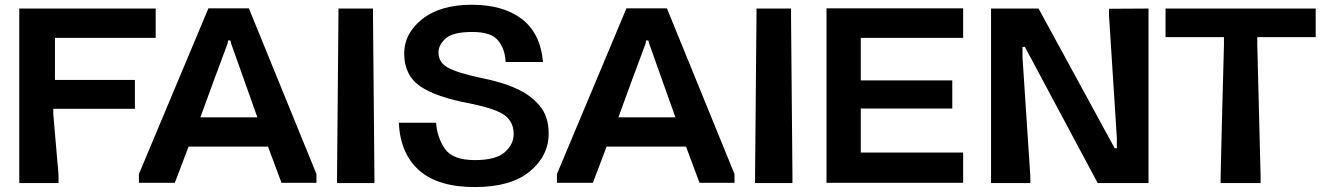

<svg xmlns="http://www.w3.org/2000/svg" viewBox="-20 -755 5464 793"><path d="M59.6 -719.7Q248 -719.7 623 -719.7Q623 -679.7 623 -598.6Q484.4 -598.6 207 -598.6Q207 -540 207 -424.8Q317.4 -424.8 537.1 -424.8Q537.1 -384.8 537.1 -305.7Q424.8 -305.7 200.2 -305.7Q200.2 -297.9 200.2 -282.2Q207 -199.2 221.7 -33.2Q221.7 -22.5 221.7 1Q168 1 59.6 1Q59.6 -179.7 59.6 -359.4Q59.6 -540 59.6 -719.7Z M925.8 -720.7Q953.1 -720.7 1007.8 -720.7Q1101.6 -492.2 1287.1 -36.1Q1287.1 -24.4 1287.1 0Q1239.3 0 1142.6 0Q1124 -49.8 1086.9 -149.4Q977.5 -149.4 758.8 -149.4Q740.2 -99.6 702.1 0Q652.3 0 553.7 0Q553.7 -11.7 553.7 -36.1Q649.4 -264.6 840.8 -720.7Q862.3 -720.7 883.8 -720.7Q904.3 -720.7 925.8 -720.7ZM807.6 -270.5Q885.7 -270.5 1043 -270.5Q1006.8 -372.1 934.6 -575.2Q933.6 -579.1 931.6 -587.9Q928.7 -587.9 921.9 -587.9Q920.9 -584 919.9 -575.2Q891.6 -499 863.3 -422.9Q835 -346.7 807.6 -270.5Z M1377.9 -719.7Q1425.8 -719.7 1520.5 -719.7Q1520.5 -711.9 1520.5 -694.3Q1522.5 -474.6 1526.4 -35.2Q1526.4 -23.4 1526.4 1Q1474.6 1 1372.1 1Q1372.1 -6.8 1372.1 -23.4Q1372.1 -27.3 1372.1 -35.2Q1374 -254.9 1377.9 -694.3Q1377.9 -703.1 1377.9 -719.7Q1377.9 -719.7 1377.9 -719.7Z M2246.1 -203.1Q2246.1 -111.3 2168 -46.9Q2090.8 17.6 1940.4 17.6Q1790 17.6 1711.9 -50.8Q1633.8 -119.1 1627 -248Q1677.7 -248 1781.2 -248Q1785.2 -187.5 1817.4 -140.6Q1849.6 -93.8 1941.4 -93.8Q2029.3 -93.8 2065.4 -127Q2101.6 -159.2 2101.6 -201.2Q2101.6 -250 2065.4 -278.3Q2029.3 -305.7 1918.9 -328.1Q1782.2 -353.5 1715.8 -398.4Q1649.4 -444.3 1649.4 -534.2Q1649.4 -617.2 1724.6 -676.8Q1799.8 -735.4 1928.7 -735.4Q2056.6 -735.4 2133.8 -677.7Q2211.9 -619.1 2222.7 -499Q2170.9 -499 2068.4 -499Q2065.4 -555.7 2036.1 -588.9Q2007.8 -623 1930.7 -623Q1849.6 -623 1820.3 -595.7Q1791 -569.3 1791 -538.1Q1791 -497.1 1830.1 -475.6Q1869.1 -454.1 1964.8 -433.6Q2004.9 -425.8 2042 -415Q2079.1 -404.3 2111.3 -389.6Q2170.9 -363.3 2208 -319.3Q2246.1 -275.4 2246.1 -203.1Z M2652.3 -720.7Q2679.7 -720.7 2734.4 -720.7Q2828.1 -492.2 3013.7 -36.1Q3013.7 -24.4 3013.7 0Q2965.8 0 2869.1 0Q2850.6 -49.8 2813.5 -149.4Q2704.1 -149.4 2485.4 -149.4Q2466.8 -99.6 2428.7 0Q2378.9 0 2280.3 0Q2280.3 -11.7 2280.3 -36.1Q2376 -264.6 2567.4 -720.7Q2588.9 -720.7 2610.4 -720.7Q2630.9 -720.7 2652.3 -720.7ZM2534.2 -270.5Q2612.3 -270.5 2769.5 -270.5Q2733.4 -372.1 2661.1 -575.2Q2660.2 -579.1 2658.2 -587.9Q2655.3 -587.9 2648.4 -587.9Q2647.5 -584 2646.5 -575.2Q2618.2 -499 2589.8 -422.9Q2561.5 -346.7 2534.2 -270.5Z M3104.5 -719.7Q3152.3 -719.7 3247.1 -719.7Q3247.1 -711.9 3247.1 -694.3Q3249 -474.6 3252.9 -35.2Q3252.9 -23.4 3252.9 1Q3201.2 1 3098.6 1Q3098.6 -6.8 3098.6 -23.4Q3098.6 -27.3 3098.6 -35.2Q3100.6 -254.9 3104.5 -694.3Q3104.5 -703.1 3104.5 -719.7Q3104.5 -719.7 3104.5 -719.7Z M3393.6 0Q3393.6 -240.2 3393.6 -720.7Q3581.1 -720.7 3958 -720.7Q3958 -680.7 3958 -598.6Q3816.4 -598.6 3535.2 -598.6Q3535.2 -540 3535.2 -422.9Q3661.1 -422.9 3913.1 -422.9Q3913.1 -384.8 3913.1 -306.6Q3787.1 -306.6 3535.2 -306.6Q3535.2 -246.1 3535.2 -125Q3675.8 -125 3958 -125Q3958 -84 3958 0Q3769.5 0 3393.6 0Q3393.6 0 3393.6 0Z M4235.4 -28.3Q4235.4 -18.6 4235.4 1Q4181.6 1 4073.2 1Q4073.2 -239.3 4073.2 -719.7Q4138.7 -719.7 4269.5 -719.7Q4374 -527.3 4584 -142.6Q4586.9 -142.6 4592.8 -142.6Q4592.8 -157.2 4592.8 -185.5Q4582 -353.5 4560.5 -690.4Q4560.5 -700.2 4560.5 -718.8Q4614.3 -718.8 4723.6 -719.7Q4723.6 -479.5 4723.6 1Q4653.3 1 4513.7 1Q4413.1 -186.5 4212.9 -561.5Q4209 -561.5 4203.1 -561.5Q4203.1 -546.9 4203.1 -518.6Q4213.9 -354.5 4235.4 -28.3Q4235.4 -28.3 4235.4 -28.3Z M5035.2 -569.3Q5035.2 -580.1 5035.2 -601.6Q4954.1 -601.6 4793.9 -601.6Q4793.9 -640.6 4793.9 -719.7Q5001 -719.7 5414.1 -719.7Q5414.1 -680.7 5414.1 -601.6Q5334 -601.6 5172.9 -601.6Q5172.9 -590.8 5172.9 -569.3Q5177.7 -388.7 5186.5 -28.3Q5186.5 -18.6 5186.5 1Q5131.8 1 5021.5 1Q5021.5 -8.8 5021.5 -28.3Q5025.4 -209 5035.2 -569.3Q5035.2 -569.3 5035.2 -569.3Z"/></svg>

Font: Post Neon Display
Style: Regular
Weight: 700
Designer: Ward Goes
Version: Version 1.0